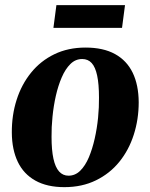

<svg xmlns="http://www.w3.org/2000/svg" viewBox="-20 -738 604 771"><path d="M323.5 -547Q394.5 -547 441.8 -521Q489 -495 512.8 -446Q536.5 -397 537 -327.5Q537 -259 517.2 -197.2Q497.5 -135.5 459.2 -88.2Q421 -41 365.2 -13.8Q309.5 13.5 238.5 13.5Q169 13.5 122 -12.8Q75 -39 51.5 -88Q28 -137 27.5 -205Q27 -275.5 46.8 -337.2Q66.5 -399 104.8 -446.2Q143 -493.5 198.2 -520.2Q253.5 -547 323.5 -547ZM310 -501Q283 -501 262.8 -481Q242.5 -461 228 -427.5Q213.5 -394 204.2 -353Q195 -312 190.8 -269.2Q186.5 -226.5 187 -188.5Q187 -135.5 194.5 -101Q202 -66.5 217.2 -49.5Q232.5 -32.5 255 -32.5Q282 -32.5 302.2 -52.5Q322.5 -72.5 336.8 -106.2Q351 -140 360.2 -181Q369.5 -222 373.8 -265Q378 -308 377.5 -346Q377.5 -400 370.2 -434.2Q363 -468.5 348.2 -484.8Q333.5 -501 310 -501ZM206.5 -717.5H482L470 -626H194.5Z"/></svg>

Font: Merriweather 72pt ExtraBold
Style: Italic
Weight: 800
Italic angle: -7.8°
Version: Version 2.101